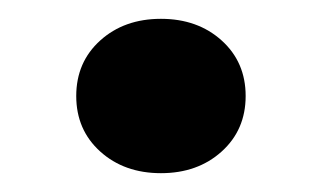

<svg xmlns="http://www.w3.org/2000/svg" viewBox="-20 -447 341 204"><path d="M151 -263Q112 -263 86.5 -286Q61 -309 61 -345Q61 -381 86.5 -404Q112 -427 151 -427Q190 -427 215.5 -404Q241 -381 241 -345Q241 -309 215.5 -286Q190 -263 151 -263Z"/></svg>

Font: Platypi Medium
Style: Regular
Weight: 500
Designer: David Sargent
Foundry: Bolt Cutter Type
Version: Version 1.200; ttfautohint (v1.8.4.7-5d5b)